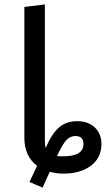

<svg xmlns="http://www.w3.org/2000/svg" viewBox="-20 -770 477 865"><path d="M328.1 -224.1Q377 -224.1 407 -195.8Q437 -167.5 437 -121.1Q437 -59.6 389.9 -23.7Q342.8 12.2 266.1 12.2Q233.9 12.2 204.1 3.9L171.9 75.2L112.8 49.8L147 -22.9Q89.8 -65.9 89.8 -149.9V-738.8L182.1 -750V-140.1Q182.1 -116.2 186 -103L187 -106Q212.4 -166 245.1 -195.1Q277.8 -224.1 328.1 -224.1ZM266.1 -65.9Q356 -65.9 356 -121.1Q356 -157.2 319.8 -157.2Q295.9 -157.2 278.6 -138.4Q261.2 -119.6 236.8 -66.9Q244.6 -65.9 266.1 -65.9Z"/></svg>

Font: FiraGO
Style: Regular
Weight: 400
Designer: bBox Type
Foundry: bBox Type GmbH
Version: Version 1.001;PS 001.001;hotconv 1.0.88;makeotf.lib2.5.64775